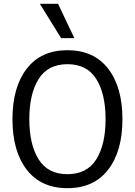

<svg xmlns="http://www.w3.org/2000/svg" viewBox="-20 -972 704 1002"><path d="M45 0ZM45 -350Q45 -517 119.5 -613.5Q194 -710 332 -710Q470 -710 544.5 -613.5Q619 -517 619 -350Q619 -183 544.5 -86.5Q470 10 332 10Q194 10 119.5 -86.5Q45 -183 45 -350ZM531 -350Q531 -482 482.5 -559.5Q434 -637 332 -637Q230 -637 181.5 -559.5Q133 -482 133 -350Q133 -218 181.5 -140.5Q230 -63 332 -63Q434 -63 482.5 -140.5Q531 -218 531 -350ZM188 -952H283L368 -773H299Z"/></svg>

Font: Niramit
Style: Regular
Weight: 400
Version: Version 1.000; ttfautohint (v1.6)